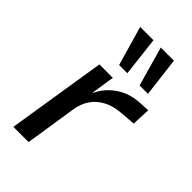

<svg xmlns="http://www.w3.org/2000/svg" viewBox="-231 -834 909 909"><g transform="rotate(45 223.0 -379.5)"><path d="M50 0 129 -497H219L201 -382H204Q229 -435 279 -468Q329 -501 393 -504L446 -507L442 -414L359 -407Q312 -403 277 -384Q242 -365 221 -334.5Q200 -304 193 -265L152 0ZM334 -561 278 -759H366L390 -561ZM197 -561 140 -759H229L252 -561Z"/></g></svg>

Font: Nunito Sans 7pt Medium
Style: Italic
Weight: 500
Italic angle: -9°
Designer: Vernon Adams
Foundry: Vernon Adams
Version: Version 3.101;gftools[0.9.27]